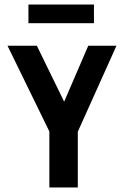

<svg xmlns="http://www.w3.org/2000/svg" viewBox="-20 -824 540 844"><path d="M197 0V-246L13 -623H142L262 -377L368 -623H492L322 -245V0ZM105 -722V-804H393V-722Z"/></svg>

Font: Inconsolata ExtraBold
Style: Regular
Weight: 800
Designer: Raph Levien, Cyreal, Brenton Simpson
Foundry: Raph Levien, Cyreal, Google
Version: Version 3.001